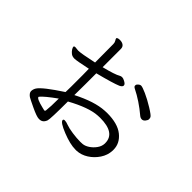

<svg xmlns="http://www.w3.org/2000/svg" viewBox="-155 -1015 1310 1310"><g transform="rotate(45 500.0 -360.0)"><path d="M321 -41Q326 -41 328 -48Q333 -88 333 -168Q252 -110 228 -81Q227 -80 227 -78Q227 -63 298 -46Q313 -42 319 -41ZM810 -477Q732 -543 651 -583Q638 -590 638 -598.5Q638 -607 641 -611Q655 -628 668 -628Q681 -628 721.5 -610Q762 -592 811.5 -561.5Q861 -531 865 -520Q868 -513 868 -503.5Q868 -494 857.5 -481Q847 -468 834 -468Q821 -468 810 -477ZM612 -331 636 -332Q738 -332 791 -289.5Q844 -247 844 -185V-177Q842 -131 816 -92Q790 -53 751.5 -28.5Q713 -4 670 -2H659Q607 -2 531 -32.5Q455 -63 455 -83Q455 -92 468 -92Q481 -92 503.5 -83.5Q526 -75 568 -69Q610 -63 646 -63L667 -64Q689 -66 713 -82Q737 -98 754 -122Q771 -146 772 -172V-177Q772 -275 625 -275L602 -274Q520 -269 391 -198Q391 -29 384 -9Q371 26 339 26H334Q313 26 254 -2Q195 -30 186 -36Q163 -53 163 -70.5Q163 -88 174 -106Q199 -144 334 -232Q335 -258 335 -285V-398Q335 -427 334 -457Q236 -436 215.5 -436Q195 -436 182 -446Q169 -456 161 -468.5Q153 -481 153 -488.5Q153 -496 166 -496L195 -493Q224 -493 334 -517L333 -695Q333 -709 326 -720Q319 -731 319 -735V-737Q324 -746 345.5 -746Q367 -746 380 -736Q393 -726 393 -707V-531Q489 -555 517 -572Q525 -577 535.5 -577Q546 -577 559 -570Q584 -558 584 -545Q584 -532 563 -522Q521 -504 392 -471V-366Q392 -313 391 -260Q520 -326 612 -331Z"/></g></svg>

Font: LXGW WenKai Lite
Style: Regular
Weight: 400
Designer: LXGW / Fontworks Inc.
Foundry: LXGW / Fontworks Inc.
Version: Version 1.511; March 25, 2025